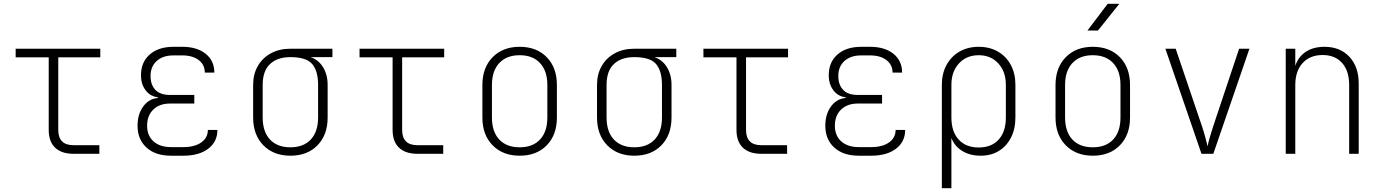

<svg xmlns="http://www.w3.org/2000/svg" viewBox="-20 -805 7240 1005"><path d="M365 0Q302 0 268.5 -32Q235 -64 235 -125V-505H62V-550H505V-505H285V-125Q285 -45 365 -45H500V0Z M940 10H875Q794 10 747 -32.5Q700 -75 700 -147Q700 -207 729.5 -247.5Q759 -288 806 -292V-296Q767 -300 742.5 -332Q718 -364 718 -411Q718 -480 764 -520Q810 -560 888 -560H934Q1011 -560 1056.5 -523.5Q1102 -487 1102 -425H1052Q1052 -466 1020 -490.5Q988 -515 934 -515H888Q833 -515 800.5 -486Q768 -457 768 -407Q768 -361 793.5 -334.5Q819 -308 870 -308H997V-263H870Q815 -263 782.5 -231.5Q750 -200 750 -147Q750 -95 783.5 -65Q817 -35 875 -35H940Q999 -35 1033.5 -59.5Q1068 -84 1068 -125H1118Q1118 -63 1070 -26.5Q1022 10 940 10Z M1500 10Q1412 10 1358.5 -44.5Q1305 -99 1305 -190V-360Q1305 -417 1329.5 -459.5Q1354 -502 1398 -526Q1442 -550 1500 -550H1720V-506H1605Q1646 -493 1670.5 -454Q1695 -415 1695 -360V-190Q1695 -99 1642 -44.5Q1589 10 1500 10ZM1500 -34Q1569 -34 1607 -75Q1645 -116 1645 -190V-360Q1645 -434 1614 -470Q1583 -506 1500 -506Q1432 -506 1393.5 -470Q1355 -434 1355 -360V-190Q1355 -116 1393 -75Q1431 -34 1500 -34Z M2165 0Q2102 0 2068.5 -32Q2035 -64 2035 -125V-505H1862V-550H2305V-505H2085V-125Q2085 -45 2165 -45H2300V0Z M2700 10Q2612 10 2558.5 -44.5Q2505 -99 2505 -190V-360Q2505 -451 2558.5 -505.5Q2612 -560 2700 -560Q2789 -560 2842 -505.5Q2895 -451 2895 -360V-190Q2895 -99 2842 -44.5Q2789 10 2700 10ZM2700 -34Q2769 -34 2807 -75Q2845 -116 2845 -190V-360Q2845 -434 2806.5 -475Q2768 -516 2700 -516Q2632 -516 2593.5 -475Q2555 -434 2555 -360V-190Q2555 -116 2593 -75Q2631 -34 2700 -34Z M3300 10Q3212 10 3158.5 -44.5Q3105 -99 3105 -190V-360Q3105 -417 3129.5 -459.5Q3154 -502 3198 -526Q3242 -550 3300 -550H3520V-506H3405Q3446 -493 3470.5 -454Q3495 -415 3495 -360V-190Q3495 -99 3442 -44.5Q3389 10 3300 10ZM3300 -34Q3369 -34 3407 -75Q3445 -116 3445 -190V-360Q3445 -434 3414 -470Q3383 -506 3300 -506Q3232 -506 3193.5 -470Q3155 -434 3155 -360V-190Q3155 -116 3193 -75Q3231 -34 3300 -34Z M3965 0Q3902 0 3868.5 -32Q3835 -64 3835 -125V-505H3662V-550H4105V-505H3885V-125Q3885 -45 3965 -45H4100V0Z M4540 10H4475Q4394 10 4347 -32.5Q4300 -75 4300 -147Q4300 -207 4329.5 -247.5Q4359 -288 4406 -292V-296Q4367 -300 4342.5 -332Q4318 -364 4318 -411Q4318 -480 4364 -520Q4410 -560 4488 -560H4534Q4611 -560 4656.5 -523.5Q4702 -487 4702 -425H4652Q4652 -466 4620 -490.5Q4588 -515 4534 -515H4488Q4433 -515 4400.5 -486Q4368 -457 4368 -407Q4368 -361 4393.5 -334.5Q4419 -308 4470 -308H4597V-263H4470Q4415 -263 4382.5 -231.5Q4350 -200 4350 -147Q4350 -95 4383.5 -65Q4417 -35 4475 -35H4540Q4599 -35 4633.5 -59.5Q4668 -84 4668 -125H4718Q4718 -63 4670 -26.5Q4622 10 4540 10Z M4910 180V-361Q4910 -420 4934.5 -465Q4959 -510 5002.5 -535Q5046 -560 5103 -560Q5160 -560 5203.5 -535Q5247 -510 5271 -465Q5295 -420 5295 -361V-190Q5295 -130 5272 -85Q5249 -40 5208.5 -15Q5168 10 5113 10Q5057 10 5016.5 -15Q4976 -40 4960 -83V180ZM5103 -33Q5170 -33 5207.5 -74.5Q5245 -116 5245 -190V-361Q5245 -430 5205.5 -473Q5166 -516 5103 -516Q5039 -516 4999.5 -473Q4960 -430 4960 -361V-190Q4960 -116 4998 -74.5Q5036 -33 5103 -33Z M5700 10Q5612 10 5558.5 -44.5Q5505 -99 5505 -190V-360Q5505 -451 5558.5 -505.5Q5612 -560 5700 -560Q5789 -560 5842 -505.5Q5895 -451 5895 -360V-190Q5895 -99 5842 -44.5Q5789 10 5700 10ZM5700 -34Q5769 -34 5807 -75Q5845 -116 5845 -190V-360Q5845 -434 5806.5 -475Q5768 -516 5700 -516Q5632 -516 5593.5 -475Q5555 -434 5555 -360V-190Q5555 -116 5593 -75Q5631 -34 5700 -34ZM5672 -645 5778 -785H5839L5727 -645Z M6269 0 6080 -550H6134L6273 -140Q6282 -113 6289.5 -84.5Q6297 -56 6301 -39Q6304 -56 6312 -84.5Q6320 -113 6329 -140L6466 -550H6520L6331 0Z M6710 0V-550H6760V-460Q6775 -507 6814.5 -533.5Q6854 -560 6913 -560Q6994 -560 7043 -508Q7092 -456 7092 -367V0H7042V-360Q7042 -434 7005 -475.5Q6968 -517 6903 -517Q6837 -517 6798.5 -475Q6760 -433 6760 -360V0Z"/></svg>

Font: JetBrains Mono NL Thin
Style: Regular
Weight: 100
Monospace: yes
Designer: Philipp Nurullin, Konstantin Bulenkov
Foundry: JetBrains
Version: Version 2.305; ttfautohint (v1.8.4.7-5d5b)